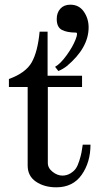

<svg xmlns="http://www.w3.org/2000/svg" viewBox="-20 -791 425 819"><path d="M98 -420H18V-454Q90 -480 115.5 -525.5Q141 -571 149 -656H183V-468H330V-420H184V-96Q184 -74 204.5 -58Q225 -42 246 -42Q265 -42 280.5 -51.5Q296 -61 304 -73Q312 -85 318.5 -106Q325 -127 327.5 -140Q330 -153 333 -174H366Q366 -99 328.5 -45.5Q291 8 220 8Q169 8 133.5 -16Q98 -40 98 -85ZM358 -674Q358 -587 265 -509Q248 -496 229 -488L215 -506Q238 -519 264 -555Q290 -591 302 -621.5Q314 -652 304 -652Q266 -652 244 -663.5Q222 -675 222 -710Q222 -737 237.5 -754Q253 -771 280 -771Q317 -771 337.5 -741.5Q358 -712 358 -674Z"/></svg>

Font: Academico
Style: Regular
Weight: 400
Foundry: Steinberg Media Technologies GmbH
Version: Version 0.902